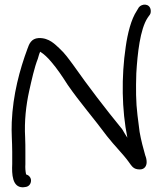

<svg xmlns="http://www.w3.org/2000/svg" viewBox="-20 -791 680 817"><path d="M77 6H78L86 5C103 4 112 -9 112 -23C112 -36 102 -46 91 -49C88 -63 87 -78 88 -92V-145C88 -164 88 -185 87 -206C83 -276 91 -344 104 -403C115 -452 126 -503 141 -541C144 -551 147 -563 151 -571C168 -560 182 -547 198 -528C223 -499 245 -466 268 -430C319 -356 382 -284 435 -212C467 -171 504 -135 527 -103C541 -84 547 -70 575 -70C596 -70 604 -86 604 -101C604 -111 602 -120 598 -130C590 -158 580 -195 574 -230C571 -252 568 -277 565 -301C558 -357 558 -413 560 -479C565 -563 576 -666 608 -715C611 -720 614 -723 618 -729C622 -735 622 -744 621 -750C616 -777 584 -776 571 -760L562 -745C538 -709 523 -649 515 -592C496 -465 498 -323 522 -205C515 -215 508 -228 500 -241C428 -329 356 -423 292 -514C272 -541 256 -564 233 -585C216 -600 190 -631 144 -629C113 -627 104 -604 97 -584C64 -495 35 -389 30 -271C28 -225 32 -188 32 -145V-93C30 -50 32 6 77 6Z"/></svg>

Font: Stray Cat
Style: BdExt
Weight: 700
Version: Version 1.0